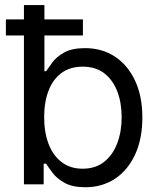

<svg xmlns="http://www.w3.org/2000/svg" viewBox="-20 -748 648 779"><path d="M326.2 11.7Q273.9 11.7 242.2 -6.1Q210.4 -23.9 193.4 -46.6Q176.3 -69.3 167 -84H157.2V0H77.1V-727.5H160.2V-459H167Q176.3 -473.1 192.9 -495.4Q209.5 -517.6 240.7 -535.2Q272 -552.7 325.2 -552.7Q394 -552.7 446.3 -518.3Q498.5 -483.9 528.1 -420.7Q557.6 -357.4 557.6 -271.5Q557.6 -185.1 528.3 -121.3Q499 -57.6 446.8 -22.9Q394.5 11.7 326.2 11.7ZM315.4 -63.5Q367.7 -63.5 402.8 -91.6Q438 -119.6 455.8 -167Q473.6 -214.4 473.6 -272.5Q473.6 -330.1 456.1 -376.5Q438.5 -422.9 403.6 -450.2Q368.7 -477.5 315.4 -477.5Q264.2 -477.5 229.5 -451.9Q194.8 -426.3 177 -380.1Q159.2 -334 159.2 -272.5Q159.2 -210.9 177.2 -163.8Q195.3 -116.7 230.2 -90.1Q265.1 -63.5 315.4 -63.5ZM3.9 -604V-669.4H316.4V-604Z"/></svg>

Font: Inter
Style: Regular
Weight: 400
Designer: Rasmus Andersson
Foundry: rsms
Version: Version 4.000;git-8c9346024